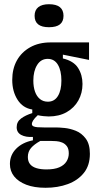

<svg xmlns="http://www.w3.org/2000/svg" viewBox="-20 -729 472 910"><path d="M196 161Q142 161 104.5 146.5Q67 132 47 107Q27 82 27 48Q27 6 56.5 -24Q86 -54 136 -64V-80Q102 -78 80.5 -89.5Q59 -101 59 -126Q59 -152 80 -167.5Q101 -183 133 -193V-210Q88 -217 63 -256.5Q38 -296 38 -350Q38 -403 60 -442.5Q82 -482 123 -505Q164 -528 220 -528H402V-445L278 -470V-452Q329 -440 350 -407Q371 -374 371 -331Q371 -288 351.5 -253Q332 -218 296 -197.5Q260 -177 211 -177Q201 -177 186.5 -178.5Q172 -180 159 -183Q143 -168 137 -158Q131 -148 131 -142Q131 -134 138 -130.5Q145 -127 157.5 -126Q170 -125 188 -125H245Q259 -125 285.5 -122.5Q312 -120 339.5 -109Q367 -98 386.5 -72Q406 -46 406 0Q406 55 377.5 90.5Q349 126 301.5 143.5Q254 161 196 161ZM200 74Q238 74 261 64Q284 54 295 36.5Q306 19 306 -2Q306 -24 297 -36Q288 -48 274.5 -53.5Q261 -59 246.5 -60Q232 -61 222 -61H171Q142 -45 127 -27.5Q112 -10 112 15Q112 36 122.5 49Q133 62 153 68Q173 74 200 74ZM207 -247Q238 -247 254.5 -274Q271 -301 271 -347Q271 -394 254.5 -422Q238 -450 206 -450Q174 -450 156 -421Q138 -392 138 -347Q138 -317 146 -294.5Q154 -272 169.5 -259.5Q185 -247 207 -247ZM212 -600Q178 -600 161 -613.5Q144 -627 144 -654Q144 -681 161.5 -695Q179 -709 212 -709Q247 -709 264 -695Q281 -681 281 -654Q281 -627 264 -613.5Q247 -600 212 -600Z"/></svg>

Font: Bricolage Grotesque Condensed Medium
Style: Regular
Weight: 500
Width: 3
Designer: Mathieu Triay
Foundry: Atelier Triay
Version: Version 1.000;gftools[0.9.30]